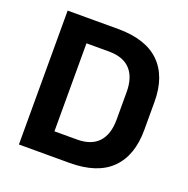

<svg xmlns="http://www.w3.org/2000/svg" viewBox="-116 -750 844 861"><g transform="rotate(20 305.5 -319.5)"><path d="M155 0V-110H300Q368.5 -110 402.8 -147.2Q437 -184.5 437 -254V-386.5Q437 -456 402.8 -493Q368.5 -530 300 -530H154.5V-639H304.5Q436.5 -639 503 -574Q569.5 -509 569.5 -387V-253.5Q569.5 -131 503.2 -65.5Q437 0 304.5 0ZM63.5 0V-639H193V0Z"/></g></svg>

Font: Anek Latin SemiBold
Style: Regular
Weight: 600
Designer: Yesha Goshar
Foundry: Ek Type
Version: Version 1.003